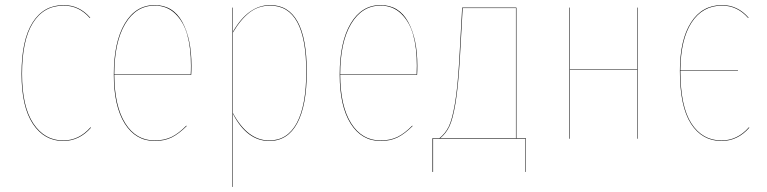

<svg xmlns="http://www.w3.org/2000/svg" viewBox="-20 -547 3024 757"><path d="M231 -526.9Q293 -526.9 335.9 -477.1L334 -476.1Q291.5 -524.9 231 -524.9Q152.3 -524.9 109.6 -456.5Q66.9 -388.2 66.9 -255.9Q66.9 -126.5 111.6 -59.8Q156.2 6.8 229 6.8Q291.5 6.8 336.9 -44.9L338.9 -43.9Q293 8.8 229 8.8Q154.8 8.8 109.9 -58.3Q64.9 -125.5 64.9 -255.9Q64.9 -389.2 108.4 -458Q151.9 -526.9 231 -526.9Z M734.9 -288.1Q734.9 -266.1 733.9 -252H430.7Q431.2 -128.4 473.9 -60.8Q516.6 6.8 589.8 6.8Q627.9 6.8 656.7 -7.3Q685.5 -21.5 714.8 -51.8L715.8 -49.8Q685.5 -19.5 657.2 -5.4Q628.9 8.8 589.8 8.8Q515.1 8.8 471.9 -59.8Q428.7 -128.4 428.7 -252.9Q428.7 -381.3 471.9 -454.1Q515.1 -526.9 589.8 -526.9Q662.1 -526.9 698.5 -460.9Q734.9 -395 734.9 -288.1ZM731.9 -253.9Q732.9 -267.1 732.9 -288.1Q732.9 -357.4 718.5 -409.2Q704.1 -460.9 671.1 -492.9Q638.2 -524.9 589.8 -524.9Q516.6 -524.9 473.6 -452.9Q430.7 -380.9 430.7 -253.9Z M1045.4 -526.9Q1189.5 -526.9 1189.5 -264.2Q1189.5 -131.3 1151.9 -61.3Q1114.3 8.8 1041.5 8.8Q954.1 8.8 898.4 -98.1V189.9H896.5V-517.1H898.4V-421.9Q959 -526.9 1045.4 -526.9ZM1041.5 6.8Q1113.3 6.8 1150.4 -62.5Q1187.5 -131.8 1187.5 -264.2Q1187.5 -524.9 1045.4 -524.9Q999 -524.9 963.9 -497.8Q928.7 -470.7 898.4 -418.9V-101.1Q956.1 6.8 1041.5 6.8Z M1625.5 -288.1Q1625.5 -266.1 1624.5 -252H1321.3Q1321.8 -128.4 1364.5 -60.8Q1407.2 6.8 1480.5 6.8Q1518.6 6.8 1547.4 -7.3Q1576.2 -21.5 1605.5 -51.8L1606.4 -49.8Q1576.2 -19.5 1547.9 -5.4Q1519.5 8.8 1480.5 8.8Q1405.8 8.8 1362.5 -59.8Q1319.3 -128.4 1319.3 -252.9Q1319.3 -381.3 1362.5 -454.1Q1405.8 -526.9 1480.5 -526.9Q1552.7 -526.9 1589.1 -460.9Q1625.5 -395 1625.5 -288.1ZM1622.6 -253.9Q1623.5 -267.1 1623.5 -288.1Q1623.5 -357.4 1609.1 -409.2Q1594.7 -460.9 1561.8 -492.9Q1528.8 -524.9 1480.5 -524.9Q1407.2 -524.9 1364.3 -452.9Q1321.3 -380.9 1321.3 -253.9Z M2016.1 -2H2053.2V130.9H2051.3V0H1687.5V130.9H1685.1V-2H1712.4Q1735.8 -20.5 1749.3 -47.9Q1762.7 -75.2 1773.4 -137Q1784.2 -198.7 1790.5 -306.2L1802.2 -517.1H2016.1ZM2014.2 -2V-515.1H1804.2L1792.5 -306.2Q1786.1 -200.7 1775.6 -138.7Q1765.1 -76.7 1751.7 -48.6Q1738.3 -20.5 1715.3 -2Z M2492.2 0V-271H2227.1V0H2225.1V-517.1H2227.1V-272.9H2492.2V-517.1H2494.1V0Z M2932.6 -44.9 2934.6 -43.9Q2888.7 8.8 2824.7 8.8Q2748.5 8.8 2704.6 -58.8Q2660.6 -126.5 2660.6 -267.1Q2660.6 -390.6 2704.6 -458.7Q2748.5 -526.9 2826.7 -526.9Q2888.7 -526.9 2931.6 -477.1L2929.7 -476.1Q2887.2 -524.9 2826.7 -524.9Q2750 -524.9 2706.5 -458Q2663.1 -391.1 2662.6 -269H2889.6V-267.1H2662.6Q2662.6 -127 2706.1 -60.1Q2749.5 6.8 2824.7 6.8Q2887.2 6.8 2932.6 -44.9Z"/></svg>

Font: Fira Sans Compressed Two
Style: Regular
Weight: 100
Width: 1
Designer: Carrois Corporate & Edenspiekermann AG
Foundry: Carrois Corporate GbR & Edenspiekermann AG
Version: Version 4.203;PS 004.203;hotconv 1.0.88;makeotf.lib2.5.64775